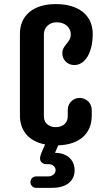

<svg xmlns="http://www.w3.org/2000/svg" viewBox="-20 -693 541 927"><path d="M215.8 99.6C233.9 99.6 248.5 112.8 248.5 127.9C248.5 145 233.4 158.7 212.9 158.7H153.8C139.2 158.7 127 170.9 127 186.5C127 201.2 138.7 213.9 153.8 213.9H232.4C305.7 213.9 340.3 176.3 340.3 129.4C340.3 83 308.6 45.4 245.6 44.9L261.2 8.8C364.7 5.4 422.9 -48.8 422.9 -133.8V-162.6C422.9 -194.8 397 -220.2 364.3 -220.2C332.5 -220.2 307.1 -194.8 307.1 -162.6V-130.9C307.1 -97.7 281.7 -79.1 249.5 -79.1C216.8 -79.1 191.9 -97.7 191.9 -130.9V-527.3C191.9 -559.6 216.8 -585.4 253.4 -585.4C294.9 -585.4 321.8 -559.6 321.8 -527.3C321.8 -486.8 280.8 -476.1 280.8 -436C280.8 -403.8 306.2 -378.9 338.4 -378.9C392.6 -378.9 427.7 -441.4 427.7 -529.3C427.7 -616.7 363.3 -673.3 249.5 -673.3C138.7 -673.3 76.2 -616.7 76.2 -529.8V-135.3C76.2 -61 120.1 -10.3 197.8 4.4L180.2 44.4C175.8 54.7 173.3 64.9 173.3 71.8C173.3 87.9 185.5 99.6 203.1 99.6Z"/></svg>

Font: Supermercado One
Style: Regular
Weight: 400
Designer: James Grieshaber
Foundry: James Grieshaber
Version: Version 1.002